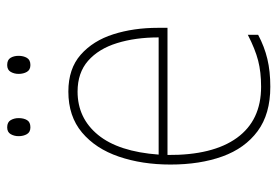

<svg xmlns="http://www.w3.org/2000/svg" viewBox="-136 -608 754 521"><g transform="rotate(-90 240.5 -347.0)"><path d="M253 -538Q315 -538 353 -504.5Q391 -471 408.5 -416Q426 -361 426 -295V-269H81Q80 -146 127.5 -80.5Q175 -15 266 -15Q306 -15 337 -23Q368 -31 407 -51V-23Q375 -6 341.5 2Q308 10 266 10Q192 10 145.5 -24.5Q99 -59 77 -120Q55 -181 55 -261Q55 -338 76.5 -401Q98 -464 142 -501Q186 -538 253 -538ZM253 -513Q181 -513 135.5 -457.5Q90 -402 82 -293H400Q400 -356 384.5 -406Q369 -456 336.5 -484.5Q304 -513 253 -513ZM132 -673Q132 -685 137.5 -694.5Q143 -704 156 -704Q170 -704 175.5 -694.5Q181 -685 181 -673Q181 -659 175.5 -650Q170 -641 156 -641Q143 -641 137.5 -650.5Q132 -660 132 -673ZM301 -673Q301 -685 306.5 -694.5Q312 -704 325 -704Q339 -704 344.5 -695Q350 -686 350 -673Q350 -660 344.5 -650.5Q339 -641 325 -641Q312 -641 306.5 -650.5Q301 -660 301 -673Z"/></g></svg>

Font: Noto Sans Thai SemCond Thin
Style: Regular
Weight: 100
Width: 4
Designer: Monotype Design Team
Foundry: Monotype Imaging Inc.
Version: Version 2.002; ttfautohint (v1.8.4.7-5d5b)